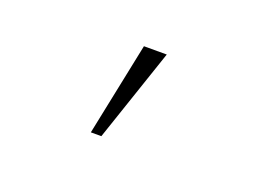

<svg xmlns="http://www.w3.org/2000/svg" viewBox="-51 -212 703 498"><g transform="rotate(20 300.0 36.5)"><path d="M277 -92H340L253 165H224Z"/></g></svg>

Font: IBM Plex Mono ExtraLight
Style: Regular
Weight: 200
Monospace: yes
Designer: Mike Abbink, Paul van der Laan, Pieter van Rosmalen
Foundry: Bold Monday
Version: Version 2.3